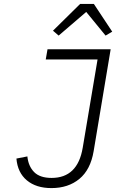

<svg xmlns="http://www.w3.org/2000/svg" viewBox="-20 -950 640 982"><path d="M546 -698 459 -177Q443 -82 386 -35Q329 12 243 12Q165 12 117.5 -27.5Q70 -67 64 -139L120 -150Q125 -100 154.5 -70Q184 -40 244 -40Q377 -40 403 -194L479 -646H214L223 -698ZM460 -930 554 -788 520 -768 421 -889 280 -768 251 -793 390 -930Z"/></svg>

Font: IBM Plex Mono Light
Style: Italic
Weight: 300
Italic angle: -9°
Monospace: yes
Designer: Mike Abbink, Paul van der Laan, Pieter van Rosmalen
Foundry: Bold Monday
Version: Version 2.3